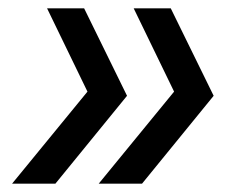

<svg xmlns="http://www.w3.org/2000/svg" viewBox="-20 -481 595 461"><path d="M217 -40 398 -261 301 -461H390L493 -251L321 -40ZM9 -40 190 -261 93 -461H182L285 -251L113 -40Z"/></svg>

Font: Atkinson Hyperlegible
Style: Italic
Weight: 400
Italic angle: -12°
Designer: Elliott Scott, Megan Eiswerth, Linus Boman, Theodore Petrosky
Foundry: Braille Institute
Version: Version 1.006; ttfautohint (v1.8.3)